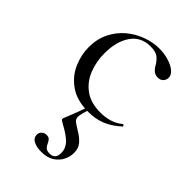

<svg xmlns="http://www.w3.org/2000/svg" viewBox="-205 -470 821 821"><g transform="rotate(45 205.5 -60.0)"><path d="M230.8 12Q162.6 12 119.6 -17.5Q76.6 -47 56.3 -92.6Q36 -138.2 36 -185.2Q36 -235.2 55.4 -274.2Q74.8 -313.2 106.9 -340.1Q139 -367 177.8 -381Q216.6 -395 254.4 -395Q282.6 -395 309.2 -387.3Q335.8 -379.6 353.2 -365.9Q370.6 -352.2 370.6 -334.4Q370.6 -321.4 361.8 -311.7Q353 -302 336.4 -302Q320.2 -302 309.4 -311.8Q298.6 -321.6 292.2 -334.6Q281.2 -353 266.3 -363.9Q251.4 -374.8 221 -374.8Q163.6 -374.8 132.9 -330.6Q102.2 -286.4 102.2 -215Q102.2 -164.2 119.6 -120.3Q137 -76.4 173.8 -49.5Q210.6 -22.6 270 -22.6Q296.8 -22.6 322.9 -30Q349 -37.4 371.6 -55.8Q374.4 -57.8 377.9 -53.8Q381.4 -49.8 378.6 -47.8Q344.4 -16.6 309 -2.3Q273.6 12 230.8 12ZM227.2 2Q215.8 37.4 214.1 53.8Q212.4 70.2 223.1 78.8Q233.8 87.4 257.6 101.6Q278.6 113.8 295.2 131.7Q311.8 149.6 311.8 178.8Q311.8 200.4 301.4 222.4Q291 244.4 268.1 259.7Q245.2 275 208.2 275Q181 275 162.3 265.5Q143.6 256 143.6 236.6Q143.6 223.4 152.8 215.3Q162 207.2 174 207.2Q187.8 207.2 193.8 214.3Q199.8 221.4 204 231.1Q208.2 240.8 215.5 247.9Q222.8 255 239.4 255Q273.4 255 273.4 217.4Q273.4 191.4 255 170.8Q236.6 150.2 188 124.2Q174.6 117.2 173.5 112.8Q172.4 108.4 179 93.8Q186.6 75.4 190.8 64.4Q195 53.4 200.1 40.2Q205.2 27 214.2 1Z"/></g></svg>

Font: Cormorant Light
Style: Regular
Weight: 300
Designer: Christian Thalmann (Catharsis Fonts)
Foundry: Catharsis Fonts
Version: Version 4.000